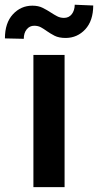

<svg xmlns="http://www.w3.org/2000/svg" viewBox="-59 -772 404 792"><path d="M207.4 0H78.8V-545.5H207.4ZM39.1 -611.9 -38.7 -613.6Q-38.7 -677.2 -5.9 -712.9Q27 -748.6 74.6 -748.6Q99.4 -748.6 117.4 -739.5Q135.3 -730.5 150.9 -720.2Q164.1 -711.6 176.8 -704.9Q189.6 -698.2 204.9 -698.2Q225.1 -698.2 237 -713.4Q248.9 -728.7 249.3 -752.5L325.6 -749.3Q325.3 -686.1 292.6 -650.9Q259.9 -615.8 212.4 -615.4Q183.9 -615.4 166 -624.6Q148.1 -633.9 133.5 -644.2Q121.8 -652.7 109.9 -659.3Q98 -665.8 82 -665.8Q63.2 -665.8 51.1 -650.9Q39.1 -636 39.1 -611.9Z"/></svg>

Font: Linik Sans SemiBold
Style: Regular
Weight: 600
Designer: Rasmus Andersson (font), Cristiano Sobral (main changes)
Foundry: rsms
Version: Version 3.018;June 1, 2022;FontCreator 14.0.0.2814 64-bit; t